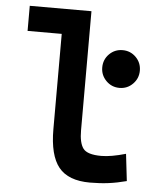

<svg xmlns="http://www.w3.org/2000/svg" viewBox="-53 -778 692 834"><g transform="rotate(5 293.0 -361.0)"><path d="M370.1 9.8Q275.4 9.8 233.6 -42Q191.9 -93.8 191.9 -207.5V-623H43V-732.4H312V-212.4Q312 -158.7 329.8 -134.3Q347.7 -109.9 409.2 -109.9Q451.2 -109.9 515.6 -128.4L529.3 -10.7Q488.8 0 451.2 4.9Q413.6 9.8 370.1 9.8ZM461.9 -411.1Q427.7 -411.1 403.8 -435.3Q379.9 -459.5 379.9 -493.2Q379.9 -527.8 403.8 -551.8Q427.7 -575.7 461.9 -575.7Q496.1 -575.7 520 -551.8Q543.9 -527.8 543.9 -493.2Q543.9 -459.5 520 -435.3Q496.1 -411.1 461.9 -411.1Z"/></g></svg>

Font: CaskaydiaCove NFP SemiBold
Style: Regular
Weight: 600
Designer: Aaron Bell
Foundry: Saja Typeworks
Version: Version 2111.001; VTT 6.35;Nerd Fonts 3.1.1